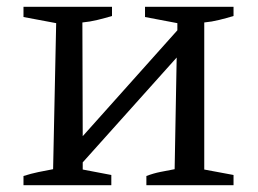

<svg xmlns="http://www.w3.org/2000/svg" viewBox="-20 -544 757 564"><path d="M49 0V-27Q71 -34 92.5 -38.5Q114 -43 136 -47L145 -476L49 -494V-524H309V-497Q289 -491 266.5 -485.5Q244 -480 222 -478L223 -144L501 -455V-476L406 -494V-524H666V-497Q646 -491 624 -485.5Q602 -480 580 -478V-46L666 -30V0H410V-27Q431 -35 451.5 -39Q472 -43 493 -47L499 -375L223 -67V-46L307 -30V0Z"/></svg>

Font: Piazzolla SC
Style: Regular
Weight: 400
Designer: Juan Pablo del Peral
Foundry: Huerta Tipografica
Version: Version 1.330